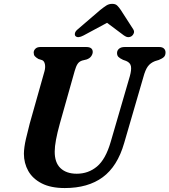

<svg xmlns="http://www.w3.org/2000/svg" viewBox="-20 -938 858 972"><path d="M540.5 -220 637.5 -553Q646 -583.5 643 -602Q640 -620.5 618.5 -629.5L603 -635Q586 -643 579.2 -650.2Q572.5 -657.5 572.5 -669.5Q572.5 -682.5 582.5 -691.2Q592.5 -700 611.5 -700H786Q802 -700 810 -692.2Q818 -684.5 818 -672.5Q818 -657.5 809.8 -649.5Q801.5 -641.5 784 -634.5L764.5 -628.5Q741.5 -619.5 728.5 -601.8Q715.5 -584 706 -548.5L608.5 -213.5Q574.5 -95.5 500 -40.8Q425.5 14 308 14Q237.5 14 191.5 -9.5Q145.5 -33 123.2 -72.5Q101 -112 101 -160Q101.5 -192 111.2 -234.5Q121 -277 130.5 -312.5L205 -576.5Q210.5 -596 207.5 -612.2Q204.5 -628.5 193.5 -633.5L174.5 -639.5Q161 -647.5 155.8 -654Q150.5 -660.5 150.5 -672.5Q151 -683.5 159.8 -691.8Q168.5 -700 184.5 -700H416.5Q449.5 -700 449.5 -674.5Q449 -663.5 441.5 -653Q434 -642.5 418.5 -637L396 -631.5Q380.5 -626.5 372.5 -614Q364.5 -601.5 358 -578.5L283 -312.5Q257 -219 257 -171.5Q256.5 -115 286.2 -86.8Q316 -58.5 368.5 -58.5Q427.5 -58.5 471.2 -95.2Q515 -132 540.5 -220ZM403 -758.5Q374 -743 362 -755.5Q357.5 -760.5 359.5 -770.2Q361.5 -780 374.5 -790.5L487.5 -887.5Q505 -901.5 518.2 -910Q531.5 -918.5 548 -918.5Q564.5 -918.5 573.2 -910Q582 -901.5 591.5 -887.5L654 -790.5Q661 -780 657.5 -770.2Q654 -760.5 647 -755.5Q628.5 -743 607.5 -758.5L522 -822.5Z"/></svg>

Font: Fraunces 9pt S050 SemiBold
Style: Italic
Weight: 600
Italic angle: -16°
Version: Version 1.000; ttfautohint (v1.8.3)